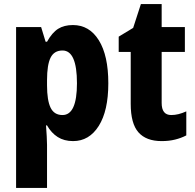

<svg xmlns="http://www.w3.org/2000/svg" viewBox="-20 -683 957 943"><path d="M338 -560Q419 -560 465.5 -485Q512 -410 512 -274Q512 -139 465 -64.5Q418 10 339 10Q295 10 263.5 -10Q232 -30 211 -67H206Q208 -38 209.5 -14Q211 10 211 28V240H59V-550H182L204 -478H211Q236 -523 265.5 -541.5Q295 -560 338 -560ZM287 -435Q246 -435 228.5 -400Q211 -365 211 -289V-264Q211 -190 228.5 -154Q246 -118 287 -118Q358 -118 358 -274Q358 -435 287 -435Z M821 -118Q839 -118 857 -122.5Q875 -127 895 -136V-18Q870 -5 840 2.5Q810 10 774 10Q698 10 660 -33Q622 -76 622 -173V-428H563V-503L634 -546L672 -663H774V-550H888V-428H774V-177Q774 -118 821 -118Z"/></svg>

Font: Noto Sans Myanmar Condensed ExtraBold
Style: Regular
Weight: 800
Width: 3
Designer: Monotype Design Team
Foundry: Monotype Imaging Inc.
Version: Version 2.107; ttfautohint (v1.8.4.7-5d5b)